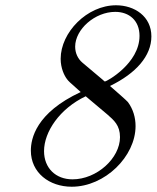

<svg xmlns="http://www.w3.org/2000/svg" viewBox="-20 -686 594 728"><path d="M97 -115C97 -31 167 22 252 22C378 22 494 -93 494 -208C494 -240 485 -272 465 -299C459 -306 420 -340 397 -360C496 -408 554 -474 554 -548C554 -624 490 -666 420 -666C310 -666 210 -563 210 -463C210 -427 224 -399 234 -386C240 -378 241 -377 286 -337C116 -258 97 -160 97 -115ZM147 -113C147 -186 206 -274 305 -321L387 -252C412 -230 435 -211 435 -166C435 -86 347 -6 255 -6C191 -6 147 -49 147 -113ZM265 -509C265 -575 340 -641 417 -641C470 -641 509 -608 509 -550C509 -445 384 -377 378 -377C377 -377 376 -377 369 -384L293 -448C275 -463 265 -485 265 -509Z"/></svg>

Font: CMU Serif
Style: Italic
Weight: 500
Italic angle: -14.04°
Version: Version 0.7.0